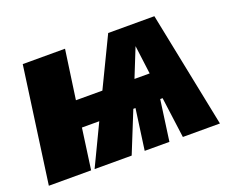

<svg xmlns="http://www.w3.org/2000/svg" viewBox="-92 -683 1000 832"><g transform="rotate(-20 407.5 -267.0)"><path d="M597 -188H586L560 0H446L472 -188H462L386 0H215L305 -188H225L199 0H4L78 -534H273L241 -308H363L472 -534H685L793 0H622ZM581 -308 564 -440 511 -308Z"/></g></svg>

Font: FiraGO Heavy
Style: Italic
Weight: 900
Italic angle: -8°
Designer: bBox Type GmbH
Foundry: bBox Type GmbH
Version: Version 1.001